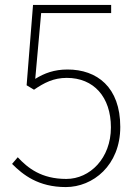

<svg xmlns="http://www.w3.org/2000/svg" viewBox="-20 -746 561 779"><path d="M247 13C357 13 468 -75 468 -231C468 -393 373 -464 254 -464C200 -464 160 -449 123 -426L147 -693H431V-726H114L88 -400L118 -382C159 -410 197 -430 251 -430C360 -430 430 -353 430 -229C430 -104 345 -20 249 -20C148 -20 93 -64 52 -108L29 -81C73 -37 135 13 247 13Z"/></svg>

Font: Source Han Sans JP VF
Style: Regular
Weight: 250
Designer: Ryoko NISHIZUKA 西塚涼子 (kana, bopomofo & ideographs); Paul D. Hunt (Latin, Greek & Cyrillic); Sandoll Communications 산돌커뮤니
Foundry: Adobe
Version: Version 2.004;hotconv 1.0.118;makeotfexe 2.5.65603